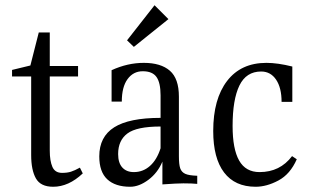

<svg xmlns="http://www.w3.org/2000/svg" viewBox="-20 -701 1180 733"><path d="M296 -39Q242 12 183 12Q135 12 117 -20Q99 -52 99 -109V-409H26V-434L96 -451L128 -577H170V-449H278V-409H170V-126Q170 -87 180 -64Q190 -41 217 -41Q237 -41 251 -45.5Q265 -50 285 -61Z M733 -30V1Q714 -1 680 -1Q656 -1 600 3V-84Q582 -41 546.5 -14.5Q511 12 477 12Q420 12 389.5 -16.5Q359 -45 359 -104Q359 -179 416 -215Q473 -251 593 -251V-337Q593 -385 577.5 -407Q562 -429 525 -429Q489 -429 467 -399Q445 -369 445 -313H406V-433Q467 -461 529 -461Q594 -461 628.5 -431Q663 -401 663 -332V-105Q663 -73 668 -58.5Q673 -44 687 -37.5Q701 -31 733 -30ZM593 -135V-218Q502 -218 466.5 -191.5Q431 -165 431 -113Q431 -79 447 -61.5Q463 -44 491 -44Q526 -44 552.5 -67.5Q579 -91 593 -135ZM623 -628 491 -522 465 -547 570 -681Z M1096 -447V-312H1055Q1055 -366 1034 -397Q1013 -428 977 -428Q920 -428 894 -374.5Q868 -321 868 -220Q868 -132 893 -88Q918 -44 971 -44Q1049 -44 1095 -105L1113 -93Q1088 -36 1043 -12Q998 12 956 12Q877 12 835.5 -42.5Q794 -97 794 -201Q794 -323 847 -392Q900 -461 997 -461Q1040 -461 1096 -447Z"/></svg>

Font: Gupter
Style: Regular
Weight: 400
Designer: Octavio Pardo
Version: Version 1.000